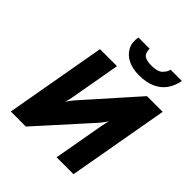

<svg xmlns="http://www.w3.org/2000/svg" viewBox="-246 -1092 1254 1254"><g transform="rotate(45 381.0 -465.5)"><path d="M59.5 0 183.5 -700H340.5L278.5 -349Q277 -341.5 273.2 -324.8Q269.5 -308 265.5 -296Q272.5 -307.5 285.5 -324.5Q298.5 -341.5 304.5 -348L617.5 -700H762.5L638.5 0H482.5L545.5 -355Q548 -366.5 551 -380Q554 -393.5 557.5 -409Q551 -397 537.8 -379.5Q524.5 -362 518.5 -355L198.5 0ZM482.5 -759Q426 -759 383 -779.5Q340 -800 318.8 -838.5Q297.5 -877 306.5 -931H410.5Q410.5 -891.5 430.5 -876.2Q450.5 -861 497.5 -861Q553 -861 576.5 -884Q600 -907 604.5 -931H708.5Q699 -878.5 671.5 -839.8Q644 -801 597 -780Q550 -759 482.5 -759Z"/></g></svg>

Font: Overpass Black
Style: Italic
Weight: 900
Italic angle: -10°
Designer: Delve Withrington, Dave Bailey, Thomas Jockin
Foundry: Delve Fonts LLC
Version: Version 4.000